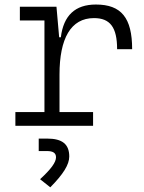

<svg xmlns="http://www.w3.org/2000/svg" viewBox="-20 -547 626 835"><path d="M238.8 -222.7C238.8 -379.4 287.6 -468.3 388.7 -468.3C459 -468.3 489.3 -428.2 489.3 -333H554.7C554.7 -469.7 507.3 -527.3 397 -527.3C307.1 -527.3 256.3 -480 244.6 -384.8H237.3L225.6 -517.6H66.4V-458H173.3V-59.6H46.9V0H384.8V-59.6H238.8ZM198.7 267.6C255.4 210.4 281.2 168.5 281.2 133.8C281.2 80.1 251 55.7 185.1 55.7H148.4V109.9H183.6C210.9 109.9 223.6 118.2 223.6 137.2C223.6 158.7 202.1 188.5 154.3 232.4Z"/></svg>

Font: Cascadia Code Light
Style: Regular
Weight: 300
Monospace: yes
Designer: Aaron Bell
Foundry: Saja Typeworks
Version: Version 2404.023